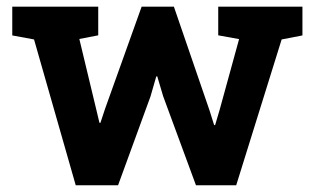

<svg xmlns="http://www.w3.org/2000/svg" viewBox="-20 -548 930 568"><path d="M204 0 80.7 -431.3 16.3 -443.2V-528.3H270.6V-443.5L214.7 -432.7L264.4 -225.8L274.2 -184.7H277.1L290.7 -225.8L399 -528.3H494.4L599.7 -221.8L613.5 -178H616.4L629.4 -221.8L687.3 -432.3L625.6 -443.5V-528.3H874.7V-443.2L813.2 -431.3L678.8 0H559.7L462.7 -263.2L445.2 -322.1L442.3 -321.9L425.3 -262.9L329.3 0Z"/></svg>

Font: Hanuman
Style: Regular
Weight: 400
Designer: Danh Hong
Foundry: Danh Hong
Version: Version 9.000